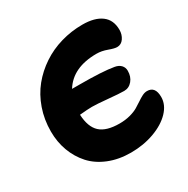

<svg xmlns="http://www.w3.org/2000/svg" viewBox="-138 -678 818 834"><g transform="rotate(-30 271.0 -261.5)"><path d="M287.1 32.2Q226.1 32.2 176.8 12.2Q127.4 -7.8 95.9 -42.7Q64.5 -77.6 47.6 -123.3Q30.8 -168.9 30.8 -221.2Q30.8 -280.8 49.3 -333.7Q67.9 -386.7 100.6 -426.8Q133.3 -466.8 177 -495.8Q220.7 -524.9 272.9 -540Q325.2 -555.2 380.9 -555.2Q442.4 -555.2 476.1 -530Q509.8 -504.9 509.8 -455.1Q509.8 -431.6 497.3 -413.3Q484.9 -395 463.9 -395Q450.7 -395 423.6 -405Q396.5 -415 371.1 -415Q252 -415 203.1 -335.9H237.8Q356.9 -335.9 411.1 -326.2Q430.7 -322.8 441.4 -311.3Q452.1 -299.8 452.1 -283.2Q452.1 -253.9 435.8 -234.4Q419.4 -214.8 395 -214.8Q371.1 -214.8 316.7 -220Q262.2 -225.1 238.8 -225.1Q218.8 -225.1 176.8 -221.2Q179.7 -158.7 210.4 -130.4Q241.2 -102.1 307.1 -102.1Q335.9 -102.1 360.4 -108.6Q384.8 -115.2 400.4 -124.5Q416 -133.8 429.2 -142.8Q442.4 -151.9 455.1 -158.4Q467.8 -165 480 -165Q521 -165 521 -111.8Q521 -73.2 489.3 -40Q457.5 -6.8 403.6 12.7Q349.6 32.2 287.1 32.2Z"/></g></svg>

Font: Shantell Sans Irregular Bouncy
Style: Bold
Weight: 700
Designer: Stephen Nixon, Anya Danilova, Shantell Martin
Foundry: Arrow Type
Version: Version 1.006;[9816181b4]